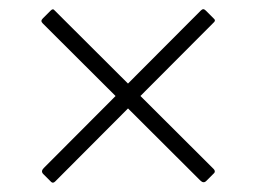

<svg xmlns="http://www.w3.org/2000/svg" viewBox="-20 -581 557 417"><path d="M428 -188Q422 -182 415 -189L73 -530Q70 -533 70 -535.5Q70 -538 73 -541L90 -558Q95 -563 98 -559L444 -214Q446 -212 446.5 -209.5Q447 -207 445 -205ZM74 -203Q68 -209 75 -216L416 -558Q419 -561 421.5 -561Q424 -561 427 -558L444 -541Q449 -537 445 -533L100 -187Q95 -182 91 -186Z"/></svg>

Font: Libre Franklin Thin
Style: Regular
Weight: 100
Designer: Pablo Impallari, Rodrigo Fuenzalida, Nhung Nguyen
Foundry: Impallari Type
Version: Version 3.000